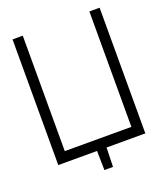

<svg xmlns="http://www.w3.org/2000/svg" viewBox="-146 -799 864 1005"><g transform="rotate(-20 285.5 -296.5)"><path d="M528 -700H471V-57H100V-700H43V0H259L261 107H309L312 0H528Z"/></g></svg>

Font: AdventPro_ExpandedRegular
Style: ExpandedRegular
Weight: 400
Width: 7
Designer: VivaRado, Andreas Kalpakidis
Foundry: VivaRado, Andreas Kalpakidis
Version: Version 3.000